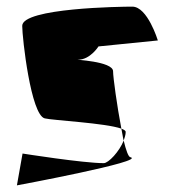

<svg xmlns="http://www.w3.org/2000/svg" viewBox="-20 -586 527 579"><path d="M31 -27C31 -27 424 -100 373 -112C367 -113 360 -133 353 -162C340 -129 307 -94 293 -94C231 -94 48 -123 48 -123ZM47 -508C47 -472 73 -239 115 -229C139 -223 299 -215 346 -198C333 -266 321 -353 321 -371C321 -402 197 -406 216 -406C252 -406 277 -446 277 -446L456 -464C456 -464 425 -566 379 -566C345 -566 47 -562 47 -508ZM346 -198C349 -185 350 -173 353 -162C356 -171 359 -180 359 -188C359 -192 354 -195 346 -198Z"/></svg>

Font: Crazy Punk
Style: Regular
Weight: 400
Version: Version 1